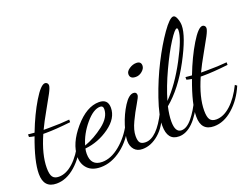

<svg xmlns="http://www.w3.org/2000/svg" viewBox="-118 -965 1644 1255"><g transform="rotate(-20 704.0 -337.0)"><path d="M-4 -53Q-4 -139 54 -294Q30 -298 18 -302V-320Q54 -316 62 -316Q106 -430 156.5 -513.5Q207 -597 236 -597Q244 -597 250.5 -591Q257 -585 257 -575Q257 -560 237.5 -523Q218 -486 182.5 -424Q147 -362 124 -313H161Q244 -313 304 -319V-301Q198 -289 133 -289Q130 -289 128 -289H113Q58 -164 58 -72Q58 -27 71 -9Q84 9 114 9Q165 9 215 -36.5Q265 -82 304 -162L317 -152Q280 -65 217 -9.5Q154 46 85 46Q-4 46 -4 -53Z M271 -72Q271 -164 355 -262Q439 -360 525 -360Q587 -360 587 -299Q587 -226 509 -170Q431 -114 339 -105Q335 -88 335 -69Q335 15 414 15Q475 15 537 -36Q599 -87 638 -162L650 -153Q610 -64 539 -10Q468 44 393 44Q334 44 302.5 11.5Q271 -21 271 -72ZM344 -124Q414 -149 478.5 -199Q543 -249 543 -306Q543 -329 522 -329Q475 -329 420 -263.5Q365 -198 344 -124Z M613 -58Q613 -97 634 -163Q655 -229 690 -284Q725 -339 757 -339Q779 -339 779 -317Q779 -305 753 -262Q727 -219 701 -164.5Q675 -110 675 -69Q675 -34 686.5 -21.5Q698 -9 724 -9Q802 -9 878 -162L887 -152Q859 -68 804.5 -21Q750 26 690 26Q653 26 633 2.5Q613 -21 613 -58ZM769 -465Q769 -485 793 -501Q817 -517 842 -517Q875 -517 875 -487Q875 -467 854.5 -449.5Q834 -432 810 -432Q769 -432 769 -465Z M862 -73Q862 -141 901 -254.5Q940 -368 991.5 -469.5Q1043 -571 1095.5 -645.5Q1148 -720 1173 -720Q1187 -720 1196.5 -695Q1206 -670 1206 -646Q1206 -571 1124 -417.5Q1042 -264 940 -180Q927 -122 927 -79Q927 -2 971 -2Q1008 -2 1046.5 -49Q1085 -96 1115 -162L1130 -154Q1044 30 943 30Q943 30 942 30Q862 30 862 -73ZM949 -214Q1031 -297 1103 -432.5Q1175 -568 1175 -623Q1175 -639 1168 -639Q1154 -639 1112.5 -574.5Q1071 -510 1023 -407Q975 -304 949 -214Z M1091 -53Q1091 -139 1149 -294Q1125 -298 1113 -302V-320Q1149 -316 1157 -316Q1201 -430 1251.5 -513.5Q1302 -597 1331 -597Q1339 -597 1345.5 -591Q1352 -585 1352 -575Q1352 -560 1332.5 -523Q1313 -486 1277.5 -424Q1242 -362 1219 -313H1256Q1339 -313 1399 -319V-301Q1293 -289 1228 -289Q1225 -289 1223 -289H1208Q1153 -164 1153 -72Q1153 -27 1166 -9Q1179 9 1209 9Q1260 9 1310 -36.5Q1360 -82 1399 -162L1412 -152Q1375 -65 1312 -9.5Q1249 46 1180 46Q1091 46 1091 -53Z"/></g></svg>

Font: DancingScriptRegular
Style: Regular
Weight: 400
Designer: Pablo Impallari
Foundry: Pablo Impallari. www.impallari.com
Version: Version 1.002